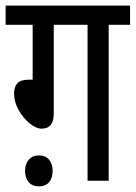

<svg xmlns="http://www.w3.org/2000/svg" viewBox="-20 -642 482 682"><path d="M171 -554V-239Q171 -185 128 -185Q108 -185 85 -204Q62 -223 46 -251.5Q30 -280 30 -310Q30 -333 41.5 -346Q53 -359 84 -359H96V-554H0V-622H442V-554H366V0H291V-554ZM69 -35Q69 -59 82 -74.5Q95 -90 118 -90Q142 -90 154.5 -74.5Q167 -59 167 -35Q167 -10 154.5 5Q142 20 118 20Q95 20 82 5Q69 -10 69 -35Z"/></svg>

Font: Noto Sans ExtraCondensed
Style: Regular
Weight: 400
Width: 2
Designer: Monotype Design Team
Foundry: Monotype Imaging Inc.
Version: Version 2.013; ttfautohint (v1.8.4.7-5d5b)